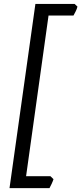

<svg xmlns="http://www.w3.org/2000/svg" viewBox="-20 -801 417 985"><path d="M377.4 -767.1Q374.5 -754.9 367.4 -741Q360.4 -727.1 356.9 -721.2H229L113.8 103H238.8L254.4 118.2Q251.5 127.9 245.1 141.8Q238.8 155.8 233.9 164.1H28.8L161.6 -780.8H362.8Z"/></svg>

Font: Gentium Book Plus
Style: Italic
Weight: 400
Italic angle: -8°
Designer: Victor Gaultney, Annie Olsen, Iska Routamaa, Becca Hirsbrunner
Foundry: SIL International
Version: Version 6.101